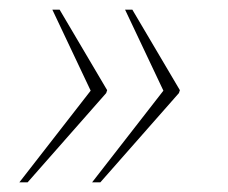

<svg xmlns="http://www.w3.org/2000/svg" viewBox="-20 -468 471 396"><path d="M170 -92 317 -281 238 -448H253L351 -282L349 -276L187 -92ZM20 -92 167 -281 88 -448H103L201 -282L199 -276L37 -92Z"/></svg>

Font: Noto Serif Display SemiCondensed Thin
Style: Italic
Weight: 100
Width: 4
Italic angle: -12°
Designer: Monotype Design Team
Foundry: Monotype Imaging Inc.
Version: Version 2.009